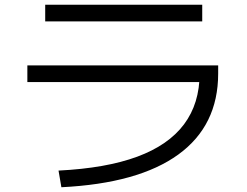

<svg xmlns="http://www.w3.org/2000/svg" viewBox="-20 -752 1040 807"><path d="M226 -35Q426 -45 557 -93.5Q688 -142 753.5 -229.5Q819 -317 819 -443L855 -407H95V-477H897V-443Q897 -224 729.5 -102.5Q562 19 238 35ZM170 -662V-732H830V-662Z"/></svg>

Font: M PLUS 2
Style: Regular
Weight: 400
Designer: Coji Morishita
Foundry: UNDERFOREST DESIGN
Version: Version 1.001